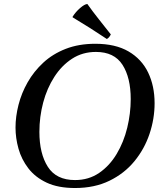

<svg xmlns="http://www.w3.org/2000/svg" viewBox="-20 -931 828 965"><path d="M757 -412Q757 -334 731.5 -258Q706 -182 655.5 -120.5Q605 -59 530 -22.5Q455 14 357 14Q272 14 214.5 -13Q157 -40 122.5 -85Q88 -130 73 -183.5Q58 -237 58 -290Q58 -345 73 -404Q88 -463 119 -517.5Q150 -572 197.5 -616Q245 -660 310.5 -685.5Q376 -711 459 -711Q560 -711 626 -672.5Q692 -634 724.5 -566.5Q757 -499 757 -412ZM637 -433Q637 -541 595.5 -605.5Q554 -670 462 -670Q395 -670 342.5 -636Q290 -602 253 -544.5Q216 -487 197 -415.5Q178 -344 178 -268Q178 -159 220.5 -92.5Q263 -26 357 -26Q426 -26 478.5 -62Q531 -98 566.5 -157.5Q602 -217 619.5 -289Q637 -361 637 -433ZM345 -844V-847Q360 -871 382.5 -890.5Q405 -910 419 -911Q446 -873 476.5 -834.5Q507 -796 537 -758Q533 -750 528.5 -744.5Q524 -739 517 -735Q475 -763 431 -791Q387 -819 345 -844Z"/></svg>

Font: Tiro Devanagari Sanskrit
Style: Italic
Weight: 400
Italic angle: -11°
Designer: Devanagari: John Hudson & Fiona Ross, assisted by Paul Hanslow. Latin: John Hudson with Paul Hanslow, assisted by Kaja S
Foundry: Tiro Typeworks Ltd.
Version: Version 1.52